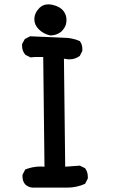

<svg xmlns="http://www.w3.org/2000/svg" viewBox="-20 -859 540 887"><path d="M84 -43Q84 -45.9 84 -51.8L96.7 -76.2Q131.8 -89.8 168 -89.8Q176.8 -89.8 185.5 -88.9L179.7 -595.7H141.6L121.1 -593.8L97.7 -605.5Q82 -623 82 -646.5Q82 -649.4 82 -655.3L94.7 -678.7L119.1 -691.4Q242.2 -685.5 264.2 -685.1Q286.1 -684.6 294.9 -683.6Q303.7 -682.6 312.5 -680.7Q329.1 -677.7 346.7 -669.9L348.6 -668.9Q360.4 -654.3 360.4 -632.8Q360.4 -629.9 360.4 -624L348.6 -600.6Q327.1 -585 301.8 -585Q296.9 -585 293.9 -585L275.4 -587.9L281.2 -88.9L348.6 -93.8L373 -82Q385.7 -64.5 385.7 -43Q385.7 -40 385.7 -34.2L373 -9.8Q334 7.8 290 7.8H130.9Q112.3 6.8 96.7 -6.8Q84 -21.5 84 -43ZM138.7 -769.5Q138.7 -798.8 162.1 -822.3Q178.7 -838.9 203.1 -838.9Q211.9 -838.9 221.7 -836.9Q257.8 -829.1 274.4 -806.6Q287.1 -789.1 287.1 -767.6Q287.1 -750 281.2 -737.3Q272.5 -720.7 260.7 -710.9Q239.3 -695.3 212.9 -695.3H211.9Q180.7 -702.1 159.2 -723.6Q138.7 -744.1 138.7 -769.5Z"/></svg>

Font: JasonHandwriting2
Style: SemiBold
Weight: 600
Version: Version 1.04.7